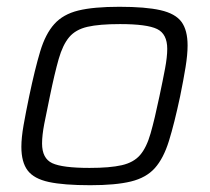

<svg xmlns="http://www.w3.org/2000/svg" viewBox="-20 -538 618 566"><path d="M246 8Q168 8 124 -1.5Q80 -11 61.5 -35.5Q43 -60 43 -105Q43 -132 49.5 -169Q56 -206 66 -254Q83 -335 98.5 -386.5Q114 -438 140 -467Q166 -496 211 -507Q256 -518 332 -518Q409 -518 453 -508Q497 -498 515 -473.5Q533 -449 533 -404Q533 -377 527 -340Q521 -303 511 -254Q494 -174 478 -122.5Q462 -71 436.5 -42.5Q411 -14 366 -3Q321 8 246 8ZM244 -43Q304 -43 339 -51Q374 -59 393 -81Q412 -103 424 -145Q436 -187 450 -254Q460 -301 466.5 -335.5Q473 -370 473 -394Q473 -438 443 -452.5Q413 -467 334 -467Q273 -467 238 -459Q203 -451 184 -428.5Q165 -406 153 -364Q141 -322 127 -254Q117 -207 110.5 -173Q104 -139 104 -115Q104 -71 134 -57Q164 -43 244 -43Z"/></svg>

Font: Saira Light
Style: Italic
Weight: 300
Italic angle: -12°
Designer: Hector Gatti with collaboration of the Omnibus-Type team
Foundry: Omnibus-Type
Version: Version 1.100; ttfautohint (v1.8.3)